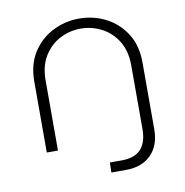

<svg xmlns="http://www.w3.org/2000/svg" viewBox="-75 -595 767 795"><g transform="rotate(-10 308.5 -197.5)"><path d="M330 128 331 86H381Q436 86 462 57Q488 28 488 -26V-295Q488 -355 462.5 -396.5Q437 -438 395.5 -459.5Q354 -481 308 -481Q262 -481 221 -460Q180 -439 154 -397.5Q128 -356 128 -295V0H81V-298Q81 -370 113 -420Q145 -470 197 -496.5Q249 -523 308 -523Q369 -523 420.5 -496.5Q472 -470 504 -420Q536 -370 536 -298V-17Q536 50 497.5 89Q459 128 391 128Z"/></g></svg>

Font: MuseoModerno Thin ExtraLight
Style: Regular
Weight: 250
Version: Version 1.002